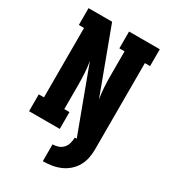

<svg xmlns="http://www.w3.org/2000/svg" viewBox="-227 -848 1054 1186"><g transform="rotate(30 300.0 -255.0)"><path d="M274 225V105Q295 105 314.5 98Q334 91 347.5 76Q361 61 366.5 40.5Q372 20 372 0H386L216 -457Q223 -417 225.5 -376Q228 -335 228 -294V-120H265V0H46V-120H83V-615H46V-735H214L384 -278Q377 -318 374.5 -359Q372 -400 372 -441V-615H335V-735H554V-615H517V0Q517 31 511 62Q505 93 489.5 120.5Q474 148 450 169Q426 190 397 202.5Q368 215 337 220Q306 225 274 225Z"/></g></svg>

Font: Iosevka Curly Slab HvEx
Style: Regular
Weight: 900
Width: 7
Monospace: yes
Designer: Belleve Invis
Foundry: Belleve Invis
Version: Version 11.1.0; ttfautohint (v1.8.3)